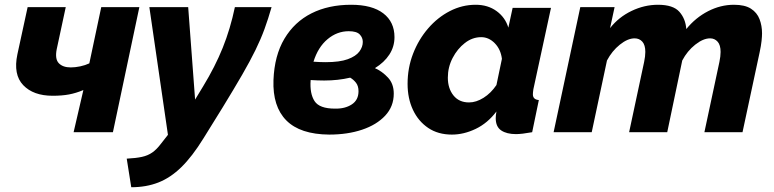

<svg xmlns="http://www.w3.org/2000/svg" viewBox="-20 -555 3251 806"><path d="M289 0 330 -177Q299 -164 269.5 -158.5Q240 -153 201 -153Q120 -153 77.5 -197.5Q35 -242 53 -327L96 -525H256L218 -348Q210 -307 227 -289.5Q244 -272 277 -272Q296 -272 317 -276.5Q338 -281 355 -289L405 -525H565L454 0Z M512 111Q551 109 576 103.5Q601 98 619.5 85Q638 72 656 48L685 11L607 -525H770L799 -137L833 -193Q883 -275 915 -354.5Q947 -434 966 -525H1120Q1106 -476 1090.5 -433.5Q1075 -391 1052.5 -345Q1030 -299 996.5 -241Q963 -183 914 -103L834 26Q787 102 741.5 146.5Q696 191 645 211Q594 231 531 231Z M1362 10Q1240 9 1182 -49.5Q1124 -108 1128 -219Q1132 -322 1174 -392.5Q1216 -463 1287.5 -499Q1359 -535 1454 -535Q1542 -535 1589 -499Q1636 -463 1636 -399Q1636 -359 1614.5 -326Q1593 -293 1554 -269Q1585 -255 1609 -229Q1633 -203 1633 -162Q1633 -108 1597 -69.5Q1561 -31 1500 -10.5Q1439 10 1362 10ZM1444 -424Q1395 -424 1355 -390.5Q1315 -357 1296 -296Q1324 -294 1347 -294Q1406 -294 1440 -306.5Q1474 -319 1488.5 -338.5Q1503 -358 1503 -379Q1503 -397 1490 -410.5Q1477 -424 1444 -424ZM1386 -99Q1428 -98 1456.5 -116.5Q1485 -135 1485 -172Q1485 -194 1474.5 -207.5Q1464 -221 1450 -229Q1399 -217 1341 -217Q1314 -217 1284 -219V-218Q1280 -162 1300.5 -130.5Q1321 -99 1386 -99Z M1877 10Q1819 10 1777.5 -18Q1736 -46 1713.5 -94Q1691 -142 1691 -203Q1691 -270 1714 -329.5Q1737 -389 1777 -435.5Q1817 -482 1868.5 -508.5Q1920 -535 1977 -535Q2028 -535 2064.5 -508.5Q2101 -482 2114 -439L2132 -522H2293L2219 -180Q2217 -166 2217 -159Q2217 -137 2242 -135L2214 0Q2170 8 2146 8Q2107 8 2084 -7.5Q2061 -23 2061 -59Q2061 -71 2064 -87Q2027 -38 1977 -14Q1927 10 1877 10ZM1949 -125Q1979 -125 2010 -144.5Q2041 -164 2064 -198L2087 -308Q2082 -348 2057 -373.5Q2032 -399 2000 -399Q1963 -399 1931.5 -374.5Q1900 -350 1880 -311.5Q1860 -273 1860 -229Q1860 -184 1883.5 -154.5Q1907 -125 1949 -125Z M2416 -525H2560L2541 -437Q2577 -483 2631 -509Q2685 -535 2742 -535Q2806 -535 2832 -505.5Q2858 -476 2861 -433Q2900 -481 2952.5 -508Q3005 -535 3061 -535Q3107 -535 3132.5 -518.5Q3158 -502 3168.5 -474.5Q3179 -447 3179 -415Q3179 -403 3177 -383.5Q3175 -364 3169 -336L3097 0H2937L3000 -295Q3005 -319 3005 -337Q3005 -366 2992.5 -380Q2980 -394 2961 -394Q2932 -394 2898.5 -367.5Q2865 -341 2844 -301L2781 0H2621L2684 -295Q2689 -319 2689 -337Q2689 -366 2676.5 -380Q2664 -394 2644 -394Q2615 -394 2582 -367.5Q2549 -341 2528 -301L2464 0H2304Z"/></svg>

Font: Raleway ExtraBold
Style: Italic
Weight: 800
Italic angle: -12°
Designer: Matt McInerney, Pablo Impallari, Rodrigo Fuenzalida
Foundry: Matt McInerney, Pablo Impallari, Rodrigo Fuenzalida
Version: Version 4.026